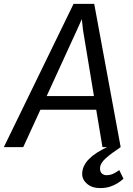

<svg xmlns="http://www.w3.org/2000/svg" viewBox="-54 -767 696 1001"><path d="M67.2 0H-34L329.6 -747H437.2L575.1 0H480.2L447.6 -195H156.7ZM347.1 -610.4 189.3 -266.1H435.8L378.7 -610.9L372.6 -667.2ZM468.1 213.6Q426.4 213.6 400.5 191.9Q374.5 170.2 374.5 140.4Q374.5 118.1 383.7 98.7Q392.9 79.3 409.9 62.1Q426.9 44.9 450.9 29.4Q474.9 14 504.5 -0.3L547.1 -20.9L575.1 0Q525.7 32.9 496.6 58.9Q467.5 84.9 467.5 111.1Q467.5 129.1 477.3 137.7Q487.2 146.3 500.6 146.3Q518.8 146.3 533.8 140Q548.8 133.6 567.9 119.9L589.8 165Q575.1 178.1 557.1 189.2Q539.1 200.3 517.1 207Q495.1 213.6 468.1 213.6Z"/></svg>

Font: Merriweather Sans Variable Regular
Style: Italic
Weight: 300
Italic angle: -8°
Designer: Eben Sorkin
Foundry: Eben Sorkin
Version: Version 2.001